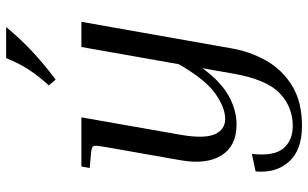

<svg xmlns="http://www.w3.org/2000/svg" viewBox="-209 -571 1003 625"><g transform="rotate(-90 292.5 -258.5)"><path d="M448 -9Q438 52 408.5 105Q379 158 326.5 190.5Q274 223 195 223Q117 223 79 181Q41 139 47 72L104 60Q96 132 122 162.5Q148 193 195 193Q257 193 301.5 150.5Q346 108 365 1L383 -101Q340 -42 293.5 -16Q247 10 200 10Q130 10 99.5 -38.5Q69 -87 83 -170L126 -414Q132 -448 130 -454.5Q128 -461 113 -463L58 -468L63 -495H223L166 -171Q153 -95 168 -61Q183 -27 218 -27Q254 -27 299.5 -58.5Q345 -90 396 -178L452 -495H534ZM346 -579 327 -601Q356 -633 376.5 -663.5Q397 -694 416 -740H517Q479 -694 438.5 -656Q398 -618 346 -579Z"/></g></svg>

Font: Inria Serif
Style: Italic
Weight: 400
Italic angle: -10°
Designer: Black Foundry Team
Foundry: Black Foundry
Version: Version 1.000; ttfautohint (v1.8.3)